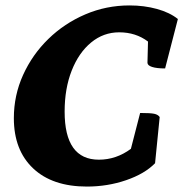

<svg xmlns="http://www.w3.org/2000/svg" viewBox="-20 -675 688 707"><path d="M300 12Q173 12 102 -55Q31 -122 31 -240Q31 -324 65 -399Q99 -474 158 -531.5Q217 -589 294 -622Q371 -655 457 -655Q511 -655 558 -642Q605 -629 635 -605L588 -423Q557 -423 540 -428.5Q523 -434 523 -444L525 -522Q480 -556 419 -556Q361 -556 315.5 -518.5Q270 -481 244 -415Q218 -349 218 -264Q218 -87 344 -87Q408 -87 462 -127L496 -259Q534 -259 548 -256Q562 -253 568 -244L551 -74Q513 -35 444.5 -11.5Q376 12 300 12Z"/></svg>

Font: Petrona Black
Style: Italic
Weight: 900
Italic angle: -9°
Designer: Ringo R. Seeber
Foundry: Ringo R. Seeber
Version: Version 2.001; ttfautohint (v1.8.3)